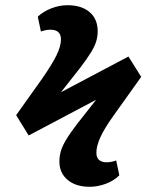

<svg xmlns="http://www.w3.org/2000/svg" viewBox="-20 -620 589 737"><path d="M324 97Q271 97 239.5 70.5Q208 44 208 0Q208 -20 213.5 -39.5Q219 -59 234 -84Q249 -109 277 -145.5Q305 -182 349 -237L90 -100L42 -178L141 -317Q180 -373 197 -408Q214 -443 214 -469Q214 -506 173 -506Q157 -506 137 -499L125 -556Q146 -576 177 -588Q208 -600 239 -600Q293 -600 324 -573.5Q355 -547 355 -500Q355 -481 349.5 -462Q344 -443 329 -418.5Q314 -394 286 -357.5Q258 -321 214 -266L473 -403L522 -325L415 -175Q380 -126 365 -92.5Q350 -59 350 -34Q350 3 390 3Q406 3 426 -4L438 53Q417 74 386 85.5Q355 97 324 97Z"/></svg>

Font: Literata
Style: Bold
Weight: 700
Designer: Latin by Veronika Burian and Jose Scaglione. Greek by Irene Vlachou. Cyrillic by Vera Evstafieva.
Foundry: TypeTogether
Version: Version 3.103; ttfautohint (v1.8.4.7-5d5b);gftools[0.9.29]